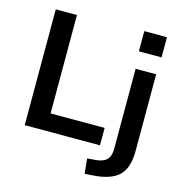

<svg xmlns="http://www.w3.org/2000/svg" viewBox="-127 -830 1064 1129"><g transform="rotate(15 404.5 -265.5)"><path d="M76 0V-705H205V-106H534V0ZM745 -22Q745 81 697 128Q649 175 537 182L490 185L481 94L530 90Q576 87 598 65.5Q620 44 620 0V-489H745ZM612 -716H750V-593H612Z"/></g></svg>

Font: wassup Sans
Style: Bold
Weight: 700
Version: Version 2.001